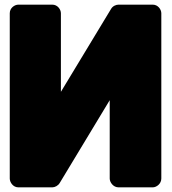

<svg xmlns="http://www.w3.org/2000/svg" viewBox="-20 -768 740 826"><path d="M490 -748C479 -748 465 -742 458 -730L242 -373V-711C242 -727 228 -748 205 -748H59C43 -748 22 -734 22 -711V0C22 16 36 38 59 38H205C216 38 230 31 237 19L452 -337V0C452 16 467 38 490 38H637C653 38 674 23 674 0V-711C674 -727 660 -748 637 -748Z"/></svg>

Font: Asimov Print
Style: E
Weight: 500
Designer: Google
Version: Version 2.000980; 2014